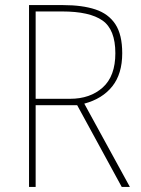

<svg xmlns="http://www.w3.org/2000/svg" viewBox="-20 -734 554 754"><path d="M228 -714Q303 -714 354.5 -697Q406 -680 433 -639Q460 -598 460 -525Q460 -444 421 -395Q382 -346 311 -327L490 0H458L283 -321H120V0H94V-714ZM224 -689H120V-346H255Q334 -346 383.5 -390.5Q433 -435 433 -525Q433 -618 382.5 -653.5Q332 -689 224 -689Z"/></svg>

Font: Noto Sans Khmer UI SemiCondensed Thin
Style: Regular
Weight: 100
Width: 4
Designer: Danh Hong and the Monotype Design Team
Foundry: Monotype Imaging Inc.
Version: Version 2.002; ttfautohint (v1.8.4.7-5d5b)